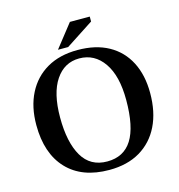

<svg xmlns="http://www.w3.org/2000/svg" viewBox="-121 -935 986 1055"><g transform="rotate(-15 372.0 -408.0)"><path d="M372 13Q217 13 132 -77Q47 -167 47 -329Q47 -432 86 -508.5Q125 -585 197.5 -627Q270 -669 372 -669Q475 -669 547.5 -629Q620 -589 658.5 -514.5Q697 -440 697 -338Q697 -230 658.5 -151.5Q620 -73 547.5 -30Q475 13 372 13ZM373 -35Q467 -35 513.5 -108.5Q560 -182 560 -335Q560 -472 508 -547Q456 -622 369 -622Q284 -622 234 -547.5Q184 -473 184 -335Q184 -194 230.5 -114.5Q277 -35 373 -35ZM327 -698H269L372 -829H485V-801Z"/></g></svg>

Font: STIX Two Text SemiBold
Style: Regular
Weight: 600
Designer: Ross Mills, John Hudson & Paul Hanslow, Tiro Typeworks Ltd; with prior portions MicroPress Inc., and Coen Hoffman.
Foundry: Tiro Typeworks Ltd
Version: Version 2.13 b171